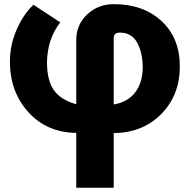

<svg xmlns="http://www.w3.org/2000/svg" viewBox="-20 -596 914 916"><path d="M27.3 -301.8Q27.3 -381.8 59.6 -455.1Q91.8 -528.3 139.6 -573.2L267.6 -489.3Q207 -412.1 204.1 -300.8Q204.1 -211.9 237.3 -165.5Q270.5 -119.1 343.8 -98.6V-404.3Q343.8 -478.5 396 -527.3Q448.2 -576.2 523.4 -576.2Q663.1 -576.2 750.5 -495.6Q837.9 -415 837.9 -278.8Q837.9 -142.6 750 -52.7Q662.1 37.1 522.5 39.1V299.8H343.8V38.1Q203.1 36.1 115.2 -61Q27.3 -158.2 27.3 -301.8ZM522.5 -97.7Q588.9 -108.4 625 -155.3Q661.1 -202.1 661.1 -279.3Q659.2 -348.6 633.3 -394.5Q607.4 -440.4 551.8 -440.4Q522.5 -440.4 522.5 -415Z"/></svg>

Font: GenEi M Gothic v2 Heavy
Style: Regular
Weight: 800
Version: Version 2.0